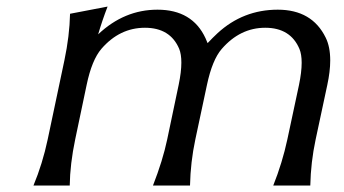

<svg xmlns="http://www.w3.org/2000/svg" viewBox="-20 -577 1069 597"><path d="M84 0Q112.3 -67.9 128.4 -144L180.2 -389.2Q196.3 -465.3 197.8 -534.2L314.5 -556.6Q297.4 -512.2 285.2 -470.2Q366.2 -546.9 469.7 -546.9Q578.1 -546.9 619.1 -458Q622.6 -450.7 625.5 -442.9Q641.6 -460 656.2 -473.6Q735.8 -546.9 843.8 -546.9Q950.2 -546.9 992.7 -460Q1006.8 -431.6 1006.8 -389.2Q1006.8 -355 997.6 -312.5L961.4 -143.1Q946.3 -72.3 944.8 0H829.6Q857.9 -70.8 873.5 -143.6L909.7 -313Q918 -353 918 -381.8Q918 -408.2 911.1 -424.8Q883.3 -490.7 804.7 -490.7Q726.6 -490.7 669.4 -424.8Q640.1 -391.1 623.5 -313L587.4 -143.6Q572.3 -72.8 570.8 0H455.6Q486.3 -78.6 500 -144L535.6 -313.5Q543.9 -353.5 543.9 -382.3Q543.9 -408.7 537.1 -425.3Q509.3 -490.7 430.7 -490.7Q352.1 -490.7 295.4 -425.3Q265.6 -390.6 249.5 -313.5L213.9 -144Q197.8 -67.4 196.8 0Z"/></svg>

Font: Classica
Style: Book Oblique
Weight: 400
Italic angle: -12°
Designer: Wojciech Kalinowski "wmk69" (wmk69@o2.pl)
Foundry: Wojciech Kalinowski "wmk69" (wmk69@o2.pl)
Version: Version 2.1.1; 2021-05-14